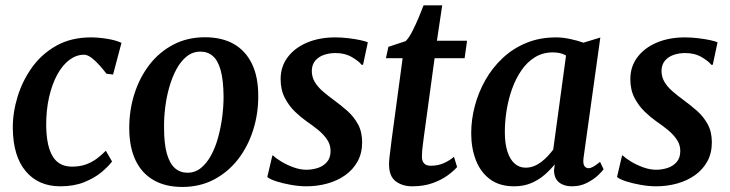

<svg xmlns="http://www.w3.org/2000/svg" viewBox="-20 -710 2823 742"><path d="M213 10Q128.5 10 79.5 -48.2Q30.5 -106.5 29.5 -214.5Q29 -274.5 47.8 -336Q66.5 -397.5 104 -449.8Q141.5 -502 198.5 -533.8Q255.5 -565.5 331.5 -565.5Q360 -565.5 393.2 -560.2Q426.5 -555 449.5 -544.5L417 -422L391.5 -425Q379.5 -441 364.2 -458Q349 -475 333.5 -486.8Q318 -498.5 304.5 -498.5Q275 -498.5 248.2 -478.5Q221.5 -458.5 201.2 -421.5Q181 -384.5 169.5 -333.8Q158 -283 158.5 -222Q159.5 -168 171 -133.5Q182.5 -99 204.2 -82.5Q226 -66 257.5 -66Q288 -66 311.2 -74.2Q334.5 -82.5 353.5 -96.5Q372.5 -110.5 389 -127.5L413 -86Q400 -68 373 -45.2Q346 -22.5 306 -6.2Q266 10 213 10Z M772 -566Q838 -566 883.8 -539.8Q929.5 -513.5 953.8 -463.2Q978 -413 978 -340Q978.5 -270.5 958.2 -207Q938 -143.5 899.8 -94.2Q861.5 -45 807 -16.2Q752.5 12.5 684.5 12.5Q619.5 12.5 573.8 -13.8Q528 -40 504 -90.2Q480 -140.5 479.5 -212Q479 -282.5 499.2 -346.5Q519.5 -410.5 557.5 -459.8Q595.5 -509 649.8 -537.5Q704 -566 772 -566ZM754.5 -510.5Q725 -510.5 702 -492.2Q679 -474 662.2 -443.2Q645.5 -412.5 634.5 -374.2Q623.5 -336 618.5 -295.2Q613.5 -254.5 614 -217Q614 -154 625 -115.8Q636 -77.5 656.2 -60Q676.5 -42.5 704.5 -42.5Q734 -42.5 756.5 -60.8Q779 -79 795.8 -109.8Q812.5 -140.5 823 -179Q833.5 -217.5 838.8 -258.2Q844 -299 844 -336.5Q843.5 -399.5 833 -437.8Q822.5 -476 802.8 -493.2Q783 -510.5 754.5 -510.5Z M1383 -459.5H1377.5Q1367.5 -473 1340.5 -489Q1313.5 -505 1277 -505Q1252 -505 1231.5 -497.8Q1211 -490.5 1198.5 -475.8Q1186 -461 1185 -438Q1184.5 -414.5 1195.5 -395Q1206.5 -375.5 1226.5 -358Q1246.5 -340.5 1272 -322Q1298.5 -302.5 1323 -280.8Q1347.5 -259 1363.5 -229.8Q1379.5 -200.5 1379.5 -160Q1379.5 -118 1362 -86.2Q1344.5 -54.5 1314.2 -33Q1284 -11.5 1245.2 -0.8Q1206.5 10 1163.5 10Q1136.5 10 1105 4.5Q1073.5 -1 1048 -9.2Q1022.5 -17.5 1013 -26L1032.5 -109H1035.5Q1046.5 -98 1067.8 -85.2Q1089 -72.5 1114.8 -63.2Q1140.5 -54 1164 -54Q1186.5 -54 1207.8 -60.8Q1229 -67.5 1243.2 -83.5Q1257.5 -99.5 1257.5 -126.5Q1257.5 -150.5 1244.5 -170Q1231.5 -189.5 1210.8 -206.8Q1190 -224 1165 -241Q1143.5 -256 1120.2 -278.2Q1097 -300.5 1080.8 -331.5Q1064.5 -362.5 1064.5 -404Q1064.5 -453 1092 -489.2Q1119.5 -525.5 1167 -545.5Q1214.5 -565.5 1275.5 -565.5Q1302 -565.5 1327.8 -562.2Q1353.5 -559 1373.2 -554.8Q1393 -550.5 1401.5 -546.5Z M1618 -181Q1616 -164 1614.2 -151.2Q1612.5 -138.5 1611.5 -127.5Q1610.5 -116.5 1610.5 -105Q1610.5 -87.5 1619 -78.5Q1627.5 -69.5 1644 -69.5Q1673.5 -69.5 1695.8 -79.8Q1718 -90 1734.5 -104L1746.5 -64.5Q1733.5 -49.5 1710 -32.2Q1686.5 -15 1652.2 -2.5Q1618 10 1572.5 10Q1535.5 10 1509.5 -9.2Q1483.5 -28.5 1483.5 -75Q1483.5 -79.5 1483.8 -85.8Q1484 -92 1485.2 -102.5Q1486.5 -113 1488.5 -129.2Q1490.5 -145.5 1493.5 -170L1536 -485H1471.5L1481 -529L1547.5 -551Q1560 -563 1572.5 -587.2Q1585 -611.5 1596.8 -639.2Q1608.5 -667 1617 -689.5H1689L1668.5 -552.5H1785L1775.5 -485H1659.5Z M2235 -99Q2232.5 -77 2238.5 -68.5Q2244.5 -60 2254 -60Q2262.5 -60 2272.8 -65.8Q2283 -71.5 2299 -84.5L2312.5 -56Q2307.5 -48 2290.8 -32.2Q2274 -16.5 2248.2 -3.2Q2222.5 10 2189.5 10Q2159.5 10 2140.5 -5.2Q2121.5 -20.5 2121 -52.5L2124 -75Q2107.5 -54.5 2085 -34.8Q2062.5 -15 2033.2 -2.5Q2004 10 1967 10Q1910.5 10 1873.8 -17.2Q1837 -44.5 1819 -91.2Q1801 -138 1801 -195Q1801 -247.5 1815 -300.5Q1829 -353.5 1856 -401Q1883 -448.5 1922.8 -485.8Q1962.5 -523 2014.2 -544.2Q2066 -565.5 2129 -565.5Q2154.5 -565.5 2184 -559.2Q2213.5 -553 2234.5 -545L2300 -565ZM2167.5 -495.5Q2156.5 -502 2143.5 -504.8Q2130.5 -507.5 2116 -507.5Q2078 -507.5 2048 -489.2Q2018 -471 1996 -439.5Q1974 -408 1959.5 -368Q1945 -328 1938 -284.8Q1931 -241.5 1931 -200Q1931 -155 1941 -124.2Q1951 -93.5 1969 -77.8Q1987 -62 2011 -62Q2028.5 -62 2044 -68.2Q2059.5 -74.5 2073 -85Q2086.5 -95.5 2097.8 -107.8Q2109 -120 2118 -132Z M2734.5 -459.5H2729Q2719 -473 2692 -489Q2665 -505 2628.5 -505Q2603.5 -505 2583 -497.8Q2562.5 -490.5 2550 -475.8Q2537.5 -461 2536.5 -438Q2536 -414.5 2547 -395Q2558 -375.5 2578 -358Q2598 -340.5 2623.5 -322Q2650 -302.5 2674.5 -280.8Q2699 -259 2715 -229.8Q2731 -200.5 2731 -160Q2731 -118 2713.5 -86.2Q2696 -54.5 2665.8 -33Q2635.5 -11.5 2596.8 -0.8Q2558 10 2515 10Q2488 10 2456.5 4.5Q2425 -1 2399.5 -9.2Q2374 -17.5 2364.5 -26L2384 -109H2387Q2398 -98 2419.2 -85.2Q2440.5 -72.5 2466.2 -63.2Q2492 -54 2515.5 -54Q2538 -54 2559.2 -60.8Q2580.5 -67.5 2594.8 -83.5Q2609 -99.5 2609 -126.5Q2609 -150.5 2596 -170Q2583 -189.5 2562.2 -206.8Q2541.5 -224 2516.5 -241Q2495 -256 2471.8 -278.2Q2448.5 -300.5 2432.2 -331.5Q2416 -362.5 2416 -404Q2416 -453 2443.5 -489.2Q2471 -525.5 2518.5 -545.5Q2566 -565.5 2627 -565.5Q2653.5 -565.5 2679.2 -562.2Q2705 -559 2724.8 -554.8Q2744.5 -550.5 2753 -546.5Z"/></svg>

Font: Merriweather 24pt SemiBold
Style: Italic
Weight: 600
Italic angle: -7.8°
Version: Version 2.101